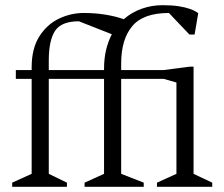

<svg xmlns="http://www.w3.org/2000/svg" viewBox="-20 -720 864 740"><path d="M27 0V-16L102 -50V-416H41V-450H102V-460Q102 -533 131.5 -579.5Q161 -626 207 -648Q253 -670 303 -670Q347 -670 386.5 -663.5Q426 -657 457 -646Q488 -673 526.5 -686.5Q565 -700 606 -700Q643 -700 668.5 -696Q694 -692 712.5 -685.5Q731 -679 744 -669L730 -587H710L631 -670Q532 -670 489.5 -619Q447 -568 447 -475V-450H611L711 -463H726V-50L798 -16V0H585V-16L660 -50V-402L611 -416H447V-50L534 -16V0H306V-16L381 -50V-416H168V-50L238 -16V0ZM168 -450H381V-455Q381 -495 389 -528Q397 -561 411 -588L284 -638Q217 -638 192.5 -601.5Q168 -565 168 -486Z"/></svg>

Font: Ancizar Serif Light
Style: Regular
Weight: 300
Designer: Cesar Puertas, Viviana Monsalve, Julian Moncada, Julian Prieto, Jose Castro, Felipe Aragon, Mariel Hernandez, Sara Alarc
Version: Version 8.100